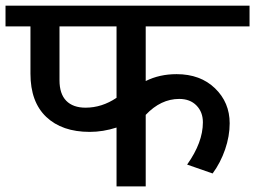

<svg xmlns="http://www.w3.org/2000/svg" viewBox="-35 -669 916 689"><path d="M487.9 0H383.2V-211.3Q334.7 -195.7 287.2 -195.7Q187.6 -195.7 130.9 -249.5Q74.3 -303.3 74.3 -404.4V-574.3H-15.2V-648.6H860.5V-574.3H487.9V-378.2Q537.4 -402.9 598.6 -402.9Q684 -402.9 736.6 -352.1Q789.2 -301.3 789.2 -226.5Q789.2 -180.5 772.8 -132.7Q756.3 -84.9 728 -46.5L636.5 -78.4Q693.1 -157.7 693.1 -230Q693.1 -266.9 670.1 -290.4Q647.1 -314 608.2 -314Q542 -314 487.9 -256.8ZM272 -282.6Q330.6 -282.6 383.2 -318V-574.3H178.5V-381.2Q178.5 -332.2 202.7 -307.4Q227 -282.6 272 -282.6Z"/></svg>

Font: Khula Semibold
Style: Regular
Weight: 600
Designer: Erin McLaughlin, Steve Matteson
Version: Version 1.000;PS 1.0;hotconv 1.0.72;makeotf.lib2.5.5900; ttf